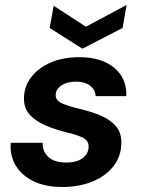

<svg xmlns="http://www.w3.org/2000/svg" viewBox="-20 -737 576 769"><path d="M230 12Q162 12 114.5 -11Q67 -34 43 -74Q19 -114 23 -165H151Q150 -130 174 -108Q198 -86 246 -86Q288 -86 311.5 -104Q335 -122 335 -150Q335 -175 310 -186.5Q285 -198 246 -207Q205 -217 166 -233Q127 -249 101.5 -275Q76 -301 76 -342Q76 -390 104.5 -427.5Q133 -465 183 -486.5Q233 -508 298 -508Q386 -508 437 -466Q488 -424 486 -352H363Q362 -378 340.5 -394Q319 -410 284 -410Q248 -410 225.5 -394.5Q203 -379 203 -356Q203 -334 229.5 -322.5Q256 -311 299 -301Q346 -290 383.5 -274Q421 -258 443.5 -232.5Q466 -207 466 -166Q466 -112 435 -72Q404 -32 350.5 -10Q297 12 230 12ZM310 -542 179 -625 195 -714 324 -630 487 -717 471 -625Z"/></svg>

Font: DeepMind Sans
Style: Bold Italic
Weight: 700
Italic angle: -10°
Designer: Jonny Pinhorn / Modifications: Colophon Foundry
Foundry: Colophon Foundry
Version: Version 1.002; ttfautohint (v1.8.2)